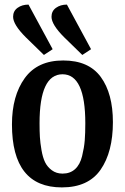

<svg xmlns="http://www.w3.org/2000/svg" viewBox="-20 -793 543 835"><path d="M104 -773 209 -579 171 -554 92 -631Q37 -686 37 -720Q37 -745 56.5 -759Q76 -773 104 -773ZM271 -773 376 -579 338 -554 259 -631Q204 -686 204 -720Q204 -745 223.5 -759Q243 -773 271 -773ZM255 -530Q366 -530 418.5 -458Q471 -386 471 -262Q471 -132 417.5 -55Q364 22 249 22Q32 22 32 -252Q32 -376 87.5 -453Q143 -530 255 -530ZM252 -38Q285 -38 306.5 -57.5Q328 -77 337 -114Q346 -151 348.5 -182Q351 -213 351 -257Q351 -470 252 -470Q152 -470 152 -257Q152 -222 153.5 -197Q155 -172 160.5 -140Q166 -108 176 -87.5Q186 -67 205.5 -52.5Q225 -38 252 -38Z"/></svg>

Font: Sansita
Style: Regular
Weight: 400
Designer: Pablo Cosgaya
Foundry: Omnibus-Type
Version: Version 1.006;hotconv 1.0.109;makeotfexe 2.5.65596